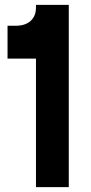

<svg xmlns="http://www.w3.org/2000/svg" viewBox="-20 -770 373 790"><path d="M128 0V-529H11V-664H44Q84 -664 106 -684Q128 -704 128 -739V-750H263V0Z"/></svg>

Font: Mohave Light
Style: Bold
Weight: 700
Version: Version 2.003